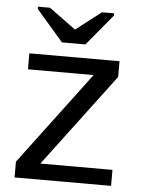

<svg xmlns="http://www.w3.org/2000/svg" viewBox="-52 -770 605 812"><g transform="rotate(5 250.0 -364.0)"><path d="M450.2 -67.9V0H40.5V-66.9L335.9 -460.4H57.1V-528.3H439.9V-461.4L144 -67.9ZM399.4 -718.3 290 -586.4H190.4L76.2 -718.3V-728H127L240.2 -645.5H241.2L348.1 -728H399.4Z"/></g></svg>

Font: Arimo
Style: Regular
Weight: 400
Designer: Steve Matteson
Foundry: Monotype Imaging Inc.
Version: Version 1.33